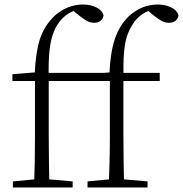

<svg xmlns="http://www.w3.org/2000/svg" viewBox="-20 -831 811 851"><path d="M37 0V-27L154 -38H176L302 -27V0ZM131 0Q133 -56 134 -113Q135 -170 135 -226V-472H35V-502L158 -512L134 -500V-504Q138 -599 156.5 -656.5Q175 -714 218 -757Q246 -784 279.5 -797.5Q313 -811 347 -811Q381 -811 406.5 -798.5Q432 -786 439 -764Q438 -750 427 -740Q416 -730 397 -730Q380 -730 364 -739Q348 -748 326 -766L299 -788V-798H338V-789Q314 -787 294 -777Q274 -767 256 -749Q233 -725 219 -691.5Q205 -658 199.5 -607.5Q194 -557 196 -482V-226Q196 -170 197 -113Q198 -56 199 0ZM166 -472V-508H477V-472ZM368 0V-27L485 -38H507L634 -27V0ZM462 0Q464 -56 465.5 -113Q467 -170 467 -226V-472H367V-502L489 -512L465 -500V-504Q469 -600 489.5 -659.5Q510 -719 550 -758Q579 -785 611.5 -798Q644 -811 678 -811Q712 -811 738 -798.5Q764 -786 771 -764Q770 -750 759 -740Q748 -730 728 -730Q711 -730 695 -739Q679 -748 658 -765L630 -789V-798H669V-789Q639 -787 612 -769Q585 -751 568 -723Q552 -699 542.5 -669.5Q533 -640 529.5 -596Q526 -552 527 -485V-226Q527 -170 528 -113Q529 -56 530 0ZM497 -472V-508H688V-472Z"/></svg>

Font: Noto Serif SC
Style: Regular
Weight: 200
Designer: Ryoko NISHIZUKA 西塚涼子 (kana & ideographs); Frank Grießhammer (Latin, Greek & Cyrillic); Wenlong ZHANG 张文龙 (bopomofo); San
Foundry: Adobe
Version: Version 2.001;hotconv 1.1.0;makeotfexe 2.6.0